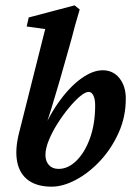

<svg xmlns="http://www.w3.org/2000/svg" viewBox="-20 -700 519 728"><path d="M152.3 -112.3Q152.3 -88.9 165.5 -74.2Q178.7 -59.6 202.1 -59.6Q238.3 -59.6 270 -90.8Q301.8 -122.1 321.3 -176.3Q340.8 -230.5 340.8 -300.8Q340.8 -324.2 334 -337.9Q327.1 -351.6 316.4 -351.6Q303.7 -351.6 283.7 -335Q263.7 -318.4 240.7 -290.5Q217.8 -262.7 197.8 -231Q177.7 -199.2 165 -168Q152.3 -136.7 152.3 -112.3ZM51.8 -194.3 151.4 -589.8 81.1 -599.6 88.9 -633.8 262.7 -679.7 282.2 -664.1Q271.5 -628.9 264.2 -602.1Q256.8 -575.2 252 -555.7Q247.1 -536.1 242.2 -520.5L206.1 -393.6Q191.4 -342.8 174.8 -288.6Q158.2 -234.4 132.8 -162.1H125Q157.2 -248 199.7 -308.6Q242.2 -369.1 286.6 -401.4Q331.1 -433.6 369.1 -433.6Q409.2 -433.6 433.1 -403.3Q457 -373 457 -326.2Q457 -256.8 429.7 -196.3Q402.3 -135.7 359.4 -89.8Q316.4 -43.9 267.6 -18.1Q218.8 7.8 175.8 7.8Q121.1 7.8 87.9 -16.1Q54.7 -40 45.4 -85.4Q36.1 -130.9 51.8 -194.3Z"/></svg>

Font: Crimson Pro ExtraLight SemiBold
Style: Italic
Weight: 600
Italic angle: -12°
Version: Version 1.002